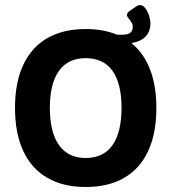

<svg xmlns="http://www.w3.org/2000/svg" viewBox="-20 -729 675 756"><path d="M595.7 -304.2Q595.7 -204.1 563.5 -134.5Q531.2 -64.9 469 -28.8Q406.7 7.3 317.4 7.3Q228.5 7.3 166.3 -28.8Q104 -64.9 71.5 -134.5Q39.1 -204.1 39.1 -304.2Q39.1 -403.8 71.5 -473.4Q104 -543 166.3 -578.9Q228.5 -614.7 317.4 -614.7Q387.2 -614.7 440.9 -592.3H461.9Q483.4 -592.3 493.2 -600.3Q502.9 -608.4 502.9 -624Q502.9 -631.3 499.3 -637.9Q495.6 -644.5 489.3 -652.8Q480 -664.1 480 -668.9Q480 -679.2 490.2 -685.5L517.6 -704.6Q523.4 -709 531.7 -709Q542.5 -709 551.8 -697Q561 -685.1 566.7 -667.7Q572.3 -650.4 572.3 -637.2Q572.3 -606 554 -585.9Q535.6 -565.9 497.6 -559.1Q545.9 -520 570.8 -455.6Q595.7 -391.1 595.7 -304.2ZM458.5 -304.2Q458.5 -400.4 422.9 -450.2Q387.2 -500 317.4 -500Q248 -500 212.2 -450Q176.3 -399.9 176.3 -304.2Q176.3 -208 212.4 -157.5Q248.5 -106.9 317.4 -106.9Q387.2 -106.9 422.9 -157.5Q458.5 -208 458.5 -304.2Z"/></svg>

Font: Jaldi
Style: Bold
Weight: 400
Designer: Pablo Cosgaya and Nicolas Silva
Foundry: Omnibus-Type
Version: Version 1.007